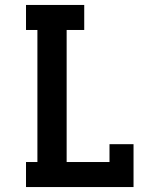

<svg xmlns="http://www.w3.org/2000/svg" viewBox="-20 -755 640 775"><path d="M85 0V-101H131V-634H85V-735H320V-634H249V-101H422V-173H519V0Z"/></svg>

Font: Iosevka HT Extended
Style: Bold
Weight: 700
Width: 7
Monospace: yes
Designer: Belleve Invis
Foundry: Belleve Invis
Version: Version 32.3.0; ttfautohint (v1.8.4)